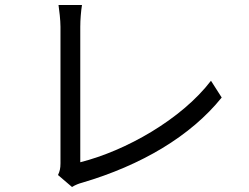

<svg xmlns="http://www.w3.org/2000/svg" viewBox="-20 -731 996 768"><path d="M268.1 17C282 8.2 296.9 2.8 307.9 0C545.8 -70 742.9 -186.8 866.8 -340.9L823.9 -408C706 -253.9 484 -128.2 301.1 -82V-623.9C301.1 -652 304 -686.8 307.9 -710.9H214.1C217 -691.8 221.9 -649.9 221.9 -623.9V-77.1C221.9 -57.9 219.1 -45.8 212 -30.9Z"/></svg>

Font: Karasuma Gothic
Style: Regular
Weight: 400
Designer: Rasmus Andersson, Ryoko Nishizuka
Foundry: Genbu
Version: Version 1.00